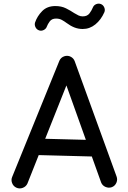

<svg xmlns="http://www.w3.org/2000/svg" viewBox="-20 -1000 712 1070"><path d="M71.3 45.9Q54.2 38.1 47.4 20Q40.5 2 48.3 -15.1L311 -661.6Q319.3 -680.2 338.6 -686.5Q357.9 -692.9 375.5 -683.1Q390.1 -674.8 396 -659.7L629.4 -17.1Q636.2 0.5 628.7 18.3Q621.1 36.1 603.5 43Q585.9 49.3 568.1 41.7Q550.3 34.2 543.5 16.6L491.7 -127.9L195.8 -135.7L132.8 22.9Q125 40 106.7 46.9Q88.4 53.7 71.3 45.9ZM350.1 -523.9 231.9 -226.6 458.5 -220.7ZM198.2 -830.6Q184.6 -835 178 -848.1Q171.4 -861.3 175.3 -874.5Q187.5 -910.2 215.1 -938.2Q242.7 -966.3 288.6 -966.3Q322.3 -966.3 347.7 -953.6Q373 -940.9 394 -926.8Q406.7 -918.9 417.7 -913.8Q428.7 -908.7 440.9 -908.7Q466.3 -908.7 478.8 -925.5Q491.2 -942.4 497.6 -958.5Q502.9 -971.7 516.6 -977.1Q530.3 -982.4 543 -977.1Q555.7 -971.7 561.3 -958Q566.9 -944.3 561.5 -931.6Q543 -889.6 511.5 -864Q480 -838.4 440.9 -838.4Q417 -838.4 395 -846.9Q373 -855.5 351.6 -871.6Q337.9 -881.8 324.2 -889.2Q310.5 -896.5 292.5 -896.5Q268.6 -896.5 257.1 -880.6Q245.6 -864.7 241.7 -853.5Q237.3 -839.8 224.1 -833Q210.9 -826.2 198.2 -830.6Z"/></svg>

Font: Mikhak-DS1-FD Medium
Style: Regular
Weight: 500
Designer: Amin Abedi
Version: Version 3.2